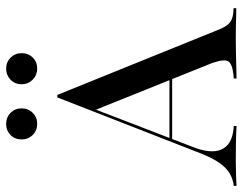

<svg xmlns="http://www.w3.org/2000/svg" viewBox="-112 -686 788 623"><g transform="rotate(-90 281.5 -374.0)"><path d="M116.1 -140.3Q93.5 -82.3 108.5 -48.8Q123.4 -15.3 175 -9.7L184.7 -8.9V0Q155.6 -1.6 124.6 -2Q93.5 -2.4 69.4 -2.4Q43.5 -2.4 24.6 -1.6Q5.6 -0.8 -9.7 0V-8.9L0 -10.5Q22.6 -15.3 39.1 -27.8Q55.6 -40.3 71 -64.9Q86.3 -89.5 102.4 -133.1L277.4 -581.5H285.5L492.7 -69.4Q500.8 -47.6 508.5 -35.5Q516.1 -23.4 526.6 -17.7Q537.1 -12.1 552.4 -10.5L566.9 -9.7V-0.8Q555.6 -0.8 541.5 -1.2Q527.4 -1.6 510.9 -2Q494.4 -2.4 475 -2.4H466.9H466.1Q446 -2.4 427 -2Q408.1 -1.6 391.5 -1.2Q375 -0.8 361.7 -0.4Q348.4 0 338.7 0V-8.9L354.8 -10.5Q387.1 -14.5 394.8 -27.4Q402.4 -40.3 388.7 -79.8L235.5 -461.3L246.8 -479.8ZM136.3 -208.9 140.3 -217.7H379.8L383.1 -208.9ZM191.9 -646.8Q170.2 -646.8 155.6 -661.3Q141.1 -675.8 141.1 -697.6Q141.1 -719.4 155.6 -733.5Q170.2 -747.6 191.1 -747.6Q212.9 -747.6 227.4 -733.1Q241.9 -718.5 241.9 -697.6Q241.9 -675.8 227.4 -661.3Q212.9 -646.8 191.9 -646.8ZM371 -646.8Q350 -646.8 335.1 -661.3Q320.2 -675.8 320.2 -697.6Q320.2 -719.4 335.1 -733.5Q350 -747.6 371 -747.6Q391.9 -747.6 406.5 -733.1Q421 -718.5 421 -697.6Q421 -675.8 406.9 -661.3Q392.7 -646.8 371 -646.8Z"/></g></svg>

Font: Playfair 144pt SemiCondensed Medium
Style: Regular
Weight: 500
Width: 4
Designer: Claus Eggers Sørensen
Foundry: Claus Eggers Sørensen
Version: Version 2.203